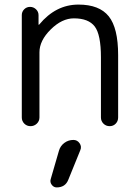

<svg xmlns="http://www.w3.org/2000/svg" viewBox="-20 -550 605 837"><path d="M75 -38V-484Q75 -499 85.5 -509.5Q96 -520 111 -520Q126 -520 137 -509.5Q148 -499 148 -484V-443Q148 -442 149 -442Q150 -442 151 -443Q223 -530 322 -530Q413 -530 454 -479Q495 -428 495 -310V-38Q495 -22 484.5 -11Q474 0 458 0Q442 0 431 -11Q420 -22 420 -38V-300Q420 -399 393 -434.5Q366 -470 302 -470Q250 -470 201 -421.5Q152 -373 152 -322V-38Q152 -22 140.5 -11Q129 0 113 0Q97 0 86 -11Q75 -22 75 -38ZM237 107Q243 86 260.5 73Q278 60 300 60Q317 60 327 74.5Q337 89 330 105L278 233Q265 267 227 267Q214 267 205.5 255.5Q197 244 201 231Z"/></svg>

Font: Rounded Mplus 1c
Style: Regular
Weight: 400
Version: Version 1.059.20150529